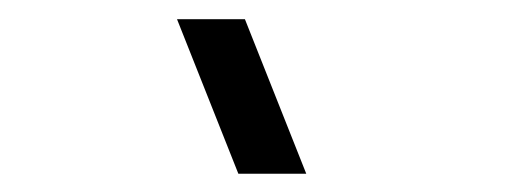

<svg xmlns="http://www.w3.org/2000/svg" viewBox="-20 -988 546 205"><path d="M234.5 -802.5 169 -967.5H241.5L307 -802.5Z"/></svg>

Font: Vela Sans Med
Style: Regular
Weight: 500
Designer: Principal design: Mikhail Sharanda - project Manrope.
Design modification: Ravid Balaliev
Foundry: Mikhail Sharanda
Version: Version 1.001